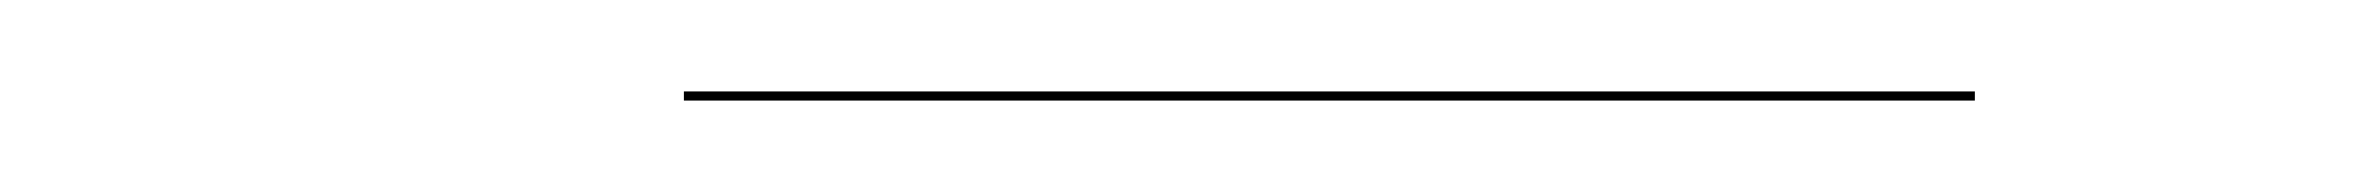

<svg xmlns="http://www.w3.org/2000/svg" viewBox="-20 -496 520 42"><path d="M129.6 -476H412V-474H129.6Z"/></svg>

Font: Bodoni* 72 Medium
Style: Italic
Weight: 500
Italic angle: -13°
Version: Version 1.002; ttfautohint (v0.97) -l 8 -r 50 -G 200 -x 14 -